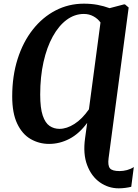

<svg xmlns="http://www.w3.org/2000/svg" viewBox="-20 -773 750 1046"><path d="M627 253Q570.5 253 524.2 220.5Q478 188 454.8 126.8Q431.5 65.5 443.5 -20L455 -103.5Q411 -44 358 -16.5Q305 11 247.5 11Q193 11 147 -15.5Q101 -42 73.8 -99.2Q46.5 -156.5 46.5 -247.5Q46.5 -359 76 -451.8Q105.5 -544.5 158.8 -612Q212 -679.5 283 -716.2Q354 -753 436.5 -753Q477.5 -753 511.8 -746.5Q546 -740 577 -728.5L655 -749H661L681 -732L571.5 89.5Q566.5 128.5 578.8 143.8Q591 159 631.5 159Q651.5 159 672 153.5Q692.5 148 709 137L695 244.5Q682 248 663.2 250.5Q644.5 253 627 253ZM304 -71Q343.5 -71 385.5 -97.8Q427.5 -124.5 464.5 -177.5L527.5 -650.5Q513 -671 489.2 -684Q465.5 -697 437 -697Q386.5 -697 343.2 -665Q300 -633 267.5 -574.2Q235 -515.5 217 -435Q199 -354.5 199 -257.5Q199 -184 212.8 -143.5Q226.5 -103 250.2 -87Q274 -71 304 -71Z"/></svg>

Font: Merriweather Light 18pt
Style: Bold Italic
Weight: 700
Italic angle: -7.8°
Version: Version 2.101